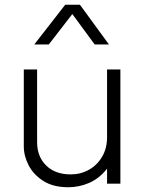

<svg xmlns="http://www.w3.org/2000/svg" viewBox="-20 -772 611 807"><path d="M267 15Q204 15 162.5 -11.2Q121 -37.5 100.5 -77Q80 -116.5 80 -157V-480H136V-174Q136 -114 174 -76.5Q212 -39 277 -39Q319 -39 353.8 -58.5Q388.5 -78 409.2 -113.2Q430 -148.5 430 -195V-480H486V0H430V-63Q396.5 -21 354.2 -3Q312 15 267 15ZM124 -585 254 -752H316L438 -585H378L284 -713L185 -585Z"/></svg>

Font: Geologica Cursive Thin
Style: Regular
Weight: 250
Designer: Sindre Bremnes, Frode Helland
Foundry: Monokrom Skriftforlag AS
Version: Version 1.010;gftools[0.9.28]